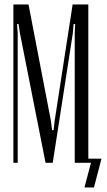

<svg xmlns="http://www.w3.org/2000/svg" viewBox="-20 -719 471 848"><path d="M370.1 -699.2V-18.1H428.2L395 108.9H353L381.8 0H310.1V-573.2L312 -612.8H305.2L301.8 -573.2L212.9 0H181.2L67.9 -573.2L62 -612.8H55.2L58.1 -573.2V0H39.1V-699.2H106L205.1 -184.1L210 -144H216.8L221.2 -184.1L300.8 -699.2Z"/></svg>

Font: Moniqa Narrow Heading
Style: Regular
Weight: 400
Width: 4
Designer: Rajesh Rajput
Foundry: Rajesh Rajput
Version: Version 1.000